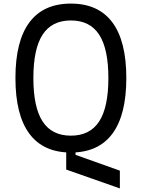

<svg xmlns="http://www.w3.org/2000/svg" viewBox="-20 -835 790 1070"><path d="M349 110V-10H401V28L648 116V215ZM375 15Q222 15 144 -89.5Q66 -194 66 -400Q66 -606 144 -710.5Q222 -815 375 -815Q528 -815 606 -710.5Q684 -606 684 -400Q684 -194 606 -89.5Q528 15 375 15ZM375 -79Q481 -79 532.5 -158Q584 -237 584 -400Q584 -563 532.5 -642Q481 -721 375 -721Q269 -721 217.5 -642Q166 -563 166 -400Q166 -237 217.5 -158Q269 -79 375 -79Z"/></svg>

Font: Martian Mono SemiExpanded Light
Style: Regular
Weight: 300
Width: 6
Monospace: yes
Designer: Roman Shamin
Foundry: Evil Martians
Version: Version 0.930